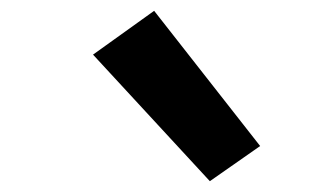

<svg xmlns="http://www.w3.org/2000/svg" viewBox="-20 -835 616 355"><path d="M368 -500 461 -565 265 -815 152 -734Z"/></svg>

Font: Iosevka Sparkle Extrabold
Style: Italic
Weight: 800
Italic angle: -9°
Designer: Belleve Invis
Foundry: Belleve Invis
Version: Version 4.5.0; ttfautohint (v1.8.3)